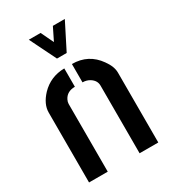

<svg xmlns="http://www.w3.org/2000/svg" viewBox="-184 -844 833 938"><g transform="rotate(-30 232.5 -375.5)"><path d="M130.9 -751H197.3L231.4 -679.7L266.6 -751H334L258.8 -602.5H204.1ZM37.1 0V-394.5Q37.1 -441.4 80.1 -487.3Q132.8 -542 210.9 -543V-439.5Q166 -439.5 148.4 -404.3Q142.6 -392.6 142.6 -381.8V0ZM253.9 -439.5V-543Q346.7 -543 399.4 -467.8Q427.7 -428.7 427.7 -394.5V0H322.3V-381.8Q322.3 -411.1 293.9 -428.7Q276.4 -439.5 253.9 -439.5Z"/></g></svg>

Font: Post No Bills Colombo
Style: Bold
Weight: 800
Designer: Kosala Senevirathne, Siva Puranthara, Lasantha Premarathna, Tharique Azeez
Foundry: Mooniak
Version: Version 1.220 ; ttfautohint (v1.5)